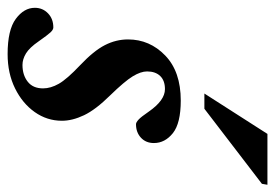

<svg xmlns="http://www.w3.org/2000/svg" viewBox="-133 -581 722 504"><g transform="rotate(90 228.0 -329.0)"><path d="M48 -108Q54 -108 61 -100.5Q68 -93 84.5 -69.5Q101 -45.5 116.2 -36.2Q131.5 -27 146.5 -27Q173 -27 190.5 -40.8Q208 -54.5 208 -81Q208 -101 196 -122.2Q184 -143.5 147 -178.5Q109.5 -214 94.5 -243.2Q79.5 -272.5 79.5 -304Q79.5 -361 121.8 -401.8Q164 -442.5 240 -442.5Q299.5 -442.5 325.5 -421.8Q351.5 -401 351.5 -372Q351.5 -351 337.5 -338Q323.5 -325 302 -325Q297.5 -325 290.2 -331.5Q283 -338 269 -358.5Q239.5 -401 210 -401Q187.5 -401 175.5 -388.5Q163.5 -376 163.5 -354Q163.5 -337.5 176.5 -316.2Q189.5 -295 226.5 -257Q264 -219 278.5 -188.5Q293 -158 293 -130.5Q293 -91.5 270.2 -59.2Q247.5 -27 208 -7.5Q168.5 12 118 12Q54.5 12 25.5 -9.5Q-3.5 -31 -3.5 -59.5Q-3.5 -80 11 -94Q25.5 -108 48 -108ZM221.5 -504.5 327.5 -670H461L458.5 -655.5L261.5 -504.5Z"/></g></svg>

Font: Newsreader 16pt SemiBold
Style: Italic
Weight: 600
Italic angle: -17°
Designer: Hugues Gentile
Foundry: Production Type
Version: Version 1.003; ttfautohint (v1.8.3)